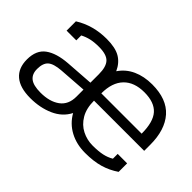

<svg xmlns="http://www.w3.org/2000/svg" viewBox="-84 -750 1020 1020"><g transform="rotate(45 426.0 -240.0)"><path d="M29 -118Q29 -188 73 -220Q117 -252 198 -258L355 -269V-332Q355 -388 332.5 -412Q310 -436 253 -436Q217 -436 191.5 -430Q166 -424 143 -412V-375H70V-445Q150 -495 252 -495Q317 -495 353 -474Q389 -453 409 -409Q438 -452 485.5 -473.5Q533 -495 594 -495Q704 -495 758.5 -433.5Q813 -372 813 -260V-215H436Q436 -157 459 -118Q482 -79 519.5 -60Q557 -41 599 -41Q643 -41 672.5 -47.5Q702 -54 725 -68V-104H796V-40Q755 -12 708.5 1.5Q662 15 599 15Q534 15 483.5 -12Q433 -39 404 -90Q377 -37 318.5 -11Q260 15 187 15Q109 15 69 -19Q29 -53 29 -118ZM739 -270Q739 -358 704 -397Q669 -436 594 -436Q518 -436 477 -393.5Q436 -351 436 -270ZM355 -164V-217L201 -206Q146 -202 124.5 -183Q103 -164 103 -120Q103 -82 127 -63Q151 -44 205 -44Q273 -44 314 -74Q355 -104 355 -164Z"/></g></svg>

Font: Pridi Light
Style: Regular
Weight: 300
Designer: Katatrad Team
Foundry: CadsonDemak
Version: Version 1.003